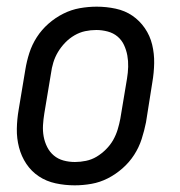

<svg xmlns="http://www.w3.org/2000/svg" viewBox="-20 -548 540 576"><path d="M204 8Q175 8 147 2Q119 -4 96.5 -19Q74 -34 59 -56.5Q44 -79 37 -106Q30 -133 30.5 -161.5Q31 -190 36 -219L56 -339Q60 -364 68 -389Q76 -414 90.5 -436.5Q105 -459 125.5 -477Q146 -495 170 -507Q194 -519 219.5 -523.5Q245 -528 270 -528Q299 -528 327 -522Q355 -516 377 -501Q399 -486 414.5 -463.5Q430 -441 436.5 -414Q443 -387 442.5 -358.5Q442 -330 437 -301L418 -181Q413 -156 405 -131Q397 -106 382.5 -83.5Q368 -61 347.5 -43Q327 -25 303.5 -13Q280 -1 254.5 3.5Q229 8 204 8ZM205 -62Q221 -62 238 -65.5Q255 -69 270 -78Q285 -87 298 -100Q311 -113 319.5 -128Q328 -143 333 -159.5Q338 -176 341 -192L361 -312Q364 -330 364.5 -347.5Q365 -365 362 -381.5Q359 -398 352 -413Q345 -428 332.5 -438.5Q320 -449 303 -453.5Q286 -458 269 -458Q252 -458 235.5 -454.5Q219 -451 203.5 -442Q188 -433 175.5 -420Q163 -407 154 -392Q145 -377 140 -360.5Q135 -344 133 -328L113 -208Q110 -190 109 -172.5Q108 -155 111 -138.5Q114 -122 121.5 -107Q129 -92 141.5 -81.5Q154 -71 170.5 -66.5Q187 -62 205 -62Z"/></svg>

Font: Iosevka SS04 Oblique
Style: Regular
Weight: 400
Italic angle: -9°
Monospace: yes
Designer: Belleve Invis
Foundry: Belleve Invis
Version: Version 19.0.0; ttfautohint (v1.8.4)